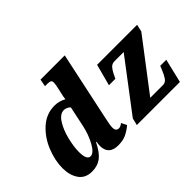

<svg xmlns="http://www.w3.org/2000/svg" viewBox="-123 -1103 1456 1456"><g transform="rotate(-45 604.5 -375.0)"><path d="M38 -167Q38 -250 74 -338.5Q110 -427 176.5 -486.5Q243 -546 331 -546Q357 -546 381 -539Q405 -532 423 -521Q426 -549 435 -584L443 -620Q451 -652 451 -674Q451 -688 442.5 -694.5Q434 -701 407 -701H384L395 -760H655L539 -215Q523 -145 523 -118Q523 -78 555 -78Q565 -78 576.5 -84Q588 -90 594 -96L616 -52Q581 -23 546 -6.5Q511 10 460 10Q358 10 358 -87Q358 -106 363 -126H357Q320 -51 279.5 -20.5Q239 10 180 10Q108 10 73 -40.5Q38 -91 38 -167ZM375 -288 409 -448Q400 -459 385 -465.5Q370 -472 357 -472Q315 -472 282 -420Q249 -368 231 -295Q213 -222 213 -166Q213 -80 253 -80Q287 -80 322.5 -143Q358 -206 375 -288ZM682 -57 989 -462H892Q863 -462 847 -443.5Q831 -425 819 -400Q807 -375 803 -367L801 -363H732L778 -536H1207L1194 -478L886 -74H1022Q1050 -74 1067 -99Q1084 -124 1102 -169L1111 -192H1176L1130 0H668Z"/></g></svg>

Font: Noto Serif NarrowBlack
Style: Italic
Weight: 900
Width: 4
Italic angle: -12°
Designer: Monotype Design Team
Foundry: Monotype Imaging Inc.
Version: Version 1.001